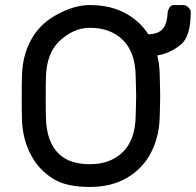

<svg xmlns="http://www.w3.org/2000/svg" viewBox="-20 -730 775 760"><path d="M735 -684Q735 -584 695 -553Q641 -508 570 -508H551Q540 -508 532 -516Q524 -524 524 -536V-568Q524 -578 532 -586Q540 -594 551 -594H560Q609 -594 626 -618Q642 -638 644 -684Q647 -694 652 -702Q657 -710 671 -710H703Q717 -710 724 -702Q735 -692 735 -684ZM612 -439Q614 -379 614 -350Q614 -321 612 -261Q609 -185 576.5 -123.5Q544 -62 482.5 -26Q421 10 336 10Q246 10 196 -19Q135 -55 102.5 -116.5Q70 -178 67 -254Q66 -284 66 -343Q66 -402 67 -432Q69 -508 101.5 -569.5Q134 -631 196 -667Q270 -710 336 -710Q421 -710 483 -674Q545 -638 577.5 -576.5Q610 -515 612 -439ZM214 -566Q165 -519 162 -427Q161 -397 161 -343Q161 -289 162 -259Q165 -167 214 -120Q256 -80 336 -80Q416 -80 465 -127Q514 -174 517 -266Q519 -326 519 -350Q519 -374 517 -434Q514 -526 465 -573Q416 -620 336 -620Q270 -620 214 -566Z"/></svg>

Font: Contemporary
Style: Regular
Weight: 400
Designer: Victor Tran
Foundry: Victor Tran
Version: Version 1.100